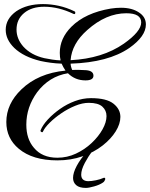

<svg xmlns="http://www.w3.org/2000/svg" viewBox="-20 -723 735 941"><path d="M261 63Q140 63 72 6Q11 -45 11 -125Q11 -214 85 -285Q167 -364 301 -377Q290 -393 282 -411Q254 -412 228 -415.5Q202 -419 179 -424Q96 -444 50 -488Q8 -529 8 -577Q8 -631 60 -668Q112 -703 191 -703Q229 -703 268 -694.5Q307 -686 346 -667Q349 -666 349 -661Q349 -651 340 -655Q267 -690 197 -690Q135 -690 98 -659Q61 -628 61 -578Q61 -533 94 -495Q132 -453 197 -438Q216 -434 236 -431Q256 -428 277 -427Q273 -443 273 -464Q273 -535 330 -592Q398 -660 523 -681Q536 -683 548.5 -684Q561 -685 573 -685Q627 -685 661 -662Q695 -640 695 -603Q695 -545 614 -488Q511 -417 326 -411Q327 -395 334 -380Q351 -381 368 -380.5Q385 -380 402 -379Q438 -376 438 -352Q438 -329 399 -329Q348 -329 313 -364Q221 -349 162 -271Q109 -198 109 -112Q109 -42 146 1Q186 50 261 50Q309 50 352 30Q395 10 429 -22Q463 -54 482.5 -89Q502 -124 502 -154Q502 -182 481.5 -200.5Q461 -219 415 -219Q384 -219 348.5 -204.5Q313 -190 280 -167.5Q247 -145 223 -121Q199 -97 191 -79Q189 -73 183 -76Q177 -79 179 -85Q190 -111 215 -138Q240 -165 274 -189Q308 -213 347 -227.5Q386 -242 426 -242Q502 -242 536 -215Q570 -188 570 -150Q570 -116 547 -79Q524 -42 482.5 -9.5Q441 23 384.5 43Q328 63 261 63ZM326 -428Q482 -436 587 -509Q672 -569 672 -613Q672 -658 599 -658Q500 -658 408 -576Q332 -509 326 -428ZM401 198Q369 198 353.5 184.5Q338 171 338 149Q338 124 356 90Q374 56 409 17Q418 8 425 8Q430 8 433 11.5Q436 15 432 19Q413 43 396 75Q378 109 378 133Q378 164 412 165Q428 165 450 160.5Q472 156 487 149Q488 149 488.5 148.5Q489 148 490 148Q496 148 496 155Q495 159 492 164Q489 169 484 172Q468 183 441.5 190.5Q415 198 401 198Z"/></svg>

Font: Carattere
Style: Regular
Weight: 400
Designer: Robert E. Leuschke
Foundry: Robert E. Leuschke
Version: Version 1.010; ttfautohint (v1.8.3)